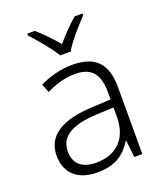

<svg xmlns="http://www.w3.org/2000/svg" viewBox="-142 -859 820 963"><g transform="rotate(-20 268.0 -377.5)"><path d="M236 -606H292C316 -649 375 -716 413 -755V-765H371C335 -735 296 -693 264 -656C233 -693 194 -735 158 -765H118V-755C154 -716 211 -649 236 -606ZM276 -541C212 -541 151 -523 101 -499L119 -453C170 -478 219 -493 274 -493C355 -493 398 -454 398 -349V-312L301 -307C135 -300 47 -245 47 -139C47 -43 110 10 212 10C311 10 360 -30 398 -90H401L411 0H454V-358C454 -485 396 -541 276 -541ZM308 -265 398 -269V-217C397 -105 333 -38 222 -38C150 -38 107 -73 107 -139C107 -219 173 -259 308 -265Z"/></g></svg>

Font: Noto Sans Meetei Mayek Light
Style: Regular
Weight: 300
Designer: Monotype Design Team and Neelakash Kshetrimayum
Foundry: Monotype Imaging Inc.
Version: Version 2.002